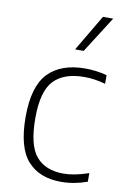

<svg xmlns="http://www.w3.org/2000/svg" viewBox="-91 -861 601 924"><g transform="rotate(10 209.5 -399.5)"><path d="M273.5 9Q167.5 9 110 -56Q52.5 -121 52.5 -270Q52.5 -419 115 -483.8Q177.5 -548.5 295.5 -548.5Q321.5 -548.5 349 -545Q376.5 -541.5 401.5 -534.5V-492.5Q348.5 -507.5 298 -507.5Q198.5 -507.5 149 -455.2Q99.5 -403 99.5 -272Q99.5 -139 145.2 -85.5Q191 -32 278.5 -32Q305 -32 335 -37.8Q365 -43.5 401.5 -56V-14Q338 9 273.5 9ZM230.5 -630.5 335.5 -808H385.5L272.5 -630.5Z"/></g></svg>

Font: Encode Sans XLt
Style: Regular
Weight: 200
Designer: Multiple Designers
Foundry: Impallari Type
Version: Version 3.002; ttfautohint (v1.8.3) -l 8 -r 50 -G 200 -x 14 